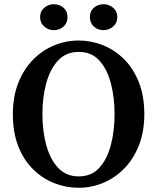

<svg xmlns="http://www.w3.org/2000/svg" viewBox="-20 -873 745 910"><path d="M353 17Q293 17 237 -5Q181 -27 136.5 -71Q92 -115 66.5 -180Q41 -245 41 -332Q41 -416 67 -481Q93 -546 137 -590.5Q181 -635 237 -658Q293 -681 353 -681Q412 -681 467.5 -659Q523 -637 567.5 -593Q612 -549 638 -483.5Q664 -418 664 -332Q664 -248 638 -183Q612 -118 568 -73.5Q524 -29 468.5 -6Q413 17 353 17ZM353 -37Q414 -37 451 -78Q488 -119 505.5 -186Q523 -253 523 -332Q523 -411 505.5 -478Q488 -545 451 -586Q414 -627 353 -627Q293 -627 255 -586Q217 -545 199 -478Q181 -411 181 -332Q181 -253 199 -186Q217 -119 255 -78Q293 -37 353 -37ZM235 -730Q210 -730 190 -747Q170 -764 170 -792Q170 -820 190 -836.5Q210 -853 235 -853Q262 -853 281 -836.5Q300 -820 300 -792Q300 -764 281 -747Q262 -730 235 -730ZM470 -730Q444 -730 425 -747Q406 -764 406 -792Q406 -820 425 -836.5Q444 -853 470 -853Q496 -853 516 -836.5Q536 -820 536 -792Q536 -764 516 -747Q496 -730 470 -730Z"/></svg>

Font: Source Serif 4 Semibold
Style: Regular
Weight: 600
Designer: Frank Grießhammer
Foundry: Adobe
Version: Version 4.005;hotconv 1.1.0;makeotfexe 2.6.0